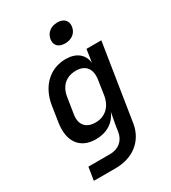

<svg xmlns="http://www.w3.org/2000/svg" viewBox="-228 -895 1055 1188"><g transform="rotate(-30 300.0 -301.0)"><path d="M355 -645C403 -645 436 -671 443 -713C449 -755 424 -782 377 -782C330 -782 296 -755 289 -713C283 -671 308 -645 355 -645ZM83 180H239C364 180 453 109 472 -4L558 -550H452L438 -458C431 -522 383 -560 308 -560C195 -560 111 -480 91 -353L74 -242C54 -114 112 -36 224 -36C302 -36 361 -73 388 -138L371 -47L365 -6C356 51 313 87 253 87H98ZM274 -127C204 -127 170 -170 182 -240L200 -354C211 -424 257 -466 327 -466C396 -466 430 -422 418 -347L403 -247C391 -171 342 -127 274 -127Z"/></g></svg>

Font: JetBrains Mono SemiBold
Style: Italic
Weight: 472
Italic angle: -9°
Monospace: yes
Designer: Philipp Nurullin, Konstantin Bulenkov
Foundry: JetBrains
Version: Version 2.305